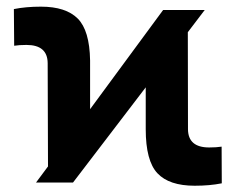

<svg xmlns="http://www.w3.org/2000/svg" viewBox="-20 -559 722 588"><path d="M90.3 0 127 -49.3 126 -365.7Q125.5 -421.4 61 -421.4Q39.1 -421.4 23.4 -418.9L22.5 -531.2Q59.1 -538.6 105.5 -538.6Q181.6 -538.6 218 -502.2Q254.4 -465.8 255.9 -374V-224.6L479.5 -528.3H606.9L555.2 -460.4L555.7 -163.1Q556.2 -107.4 620.6 -107.4Q642.6 -107.4 658.7 -109.9L659.2 2.4Q622.6 9.8 576.2 9.8Q498 9.8 462.2 -28.3Q426.3 -66.4 426.3 -163.1V-291.5L203.6 0Z"/></svg>

Font: Roboto Black
Style: Regular
Weight: 900
Designer: Google
Version: Version 2.134; 2016